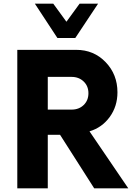

<svg xmlns="http://www.w3.org/2000/svg" viewBox="-20 -1020 715 1040"><path d="M387.7 -814H291L168.9 -1000H268.6L339.8 -902.3L411.1 -1000H511.2ZM464.8 -308.6 674.8 0H490.2L305.2 -290H238.8V0H73.7V-750H392.6Q488.3 -750 552.2 -683.3Q616.2 -616.7 616.2 -520Q616.2 -443.8 574.2 -386.2Q532.2 -328.6 464.8 -308.6ZM367.7 -426.3Q407.7 -426.3 433.3 -451.2Q459 -476.1 459 -515.1Q459 -553.7 433.1 -578.6Q407.2 -603.5 367.7 -603.5H238.8V-426.3Z"/></svg>

Font: Now Alt
Style: Bold
Weight: 700
Designer: Alfredo Marco Pradil
Foundry: Alfredo Marco Pradil
Version: Version 1.002;PS 001.002;hotconv 1.0.88;makeotf.lib2.5.64775